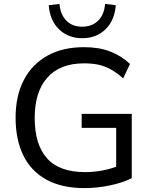

<svg xmlns="http://www.w3.org/2000/svg" viewBox="-20 -956 773 985"><path d="M413 9Q297 9 218 -34.5Q139 -78 99.5 -159Q60 -240 60 -352Q60 -464 102 -545Q144 -626 222.5 -670Q301 -714 411 -714Q488 -714 545 -692Q602 -670 647 -628L612 -554Q580 -582 550 -599Q520 -616 487.5 -623.5Q455 -631 411 -631Q288 -631 223 -558Q158 -485 158 -351Q158 -215 221 -144Q284 -73 417 -73Q464 -73 509 -82Q554 -91 595 -108L576 -61V-300H399V-372H656V-42Q611 -19 545 -5Q479 9 413 9ZM402 -760Q330 -760 283 -805.5Q236 -851 230 -929L285 -936Q290 -881 320.5 -850Q351 -819 401 -819Q452 -819 483.5 -850Q515 -881 519 -936L574 -929Q568 -851 521 -805.5Q474 -760 402 -760Z"/></svg>

Font: Mulish Medium
Style: Regular
Weight: 500
Designer: Vernon Adams
Foundry: Vernon Adams
Version: Version 3.603; ttfautohint (v1.8.3)